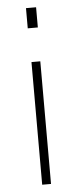

<svg xmlns="http://www.w3.org/2000/svg" viewBox="-52 -529 308 758"><g transform="rotate(-5 102.0 -150.0)"><path d="M121 -500V-420H81V-500ZM119 -286V200H84V-286Z"/></g></svg>

Font: Titillium Web ExtraLight
Style: Regular
Weight: 275
Version: Version 1.002;PS 57.000;hotconv 1.0.70;makeotf.lib2.5.55311